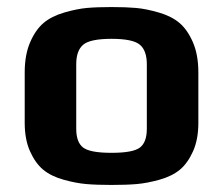

<svg xmlns="http://www.w3.org/2000/svg" viewBox="-20 -514 632 544"><path d="M542 -309C542 -342.3 536.8 -370.8 526.5 -394.5C516.2 -418.2 503.5 -436.3 488.5 -449C473.5 -461.7 454 -471.5 430 -478.5C406 -485.5 384.5 -489.8 365.5 -491.5C346.5 -493.2 323.3 -494 296 -494C268.7 -494 245.5 -493.2 226.5 -491.5C207.5 -489.8 186 -485.5 162 -478.5C138 -471.5 118.5 -461.7 103.5 -449C88.5 -436.3 75.8 -418.2 65.5 -394.5C55.2 -370.8 50 -342.3 50 -309V-166C50 -134.7 55 -107.8 65 -85.5C75 -63.2 87.3 -45.8 102 -33.5C116.7 -21.2 135.8 -11.7 159.5 -5C183.2 1.7 204.8 5.8 224.5 7.5C244.2 9.2 268 10 296 10C324 10 347.8 9.2 367.5 7.5C387.2 5.8 408.8 1.7 432.5 -5C456.2 -11.7 475.3 -21.2 490 -33.5C504.7 -45.8 517 -63.2 527 -85.5C537 -107.8 542 -134.7 542 -166ZM396 -149C396 -123.7 389.5 -106 376.5 -96C363.5 -86 336.7 -81 296 -81C255.3 -81 228.5 -86 215.5 -96C202.5 -106 196 -123.7 196 -149V-332C196 -358 202.7 -376.5 216 -387.5C229.3 -398.5 256 -404 296 -404C336 -404 362.7 -398.5 376 -387.5C389.3 -376.5 396 -358 396 -332Z"/></svg>

Font: Play
Style: Bold
Weight: 700
Designer: Jonas Hecksher
Foundry: Jonas Hecksher, Playtypeª, e-types AS
Version: Version 1.002